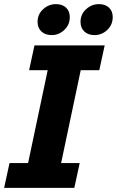

<svg xmlns="http://www.w3.org/2000/svg" viewBox="-30 -910 566 930"><path d="M-10 0 16 -120H106L201 -570H111L137 -690H477L451 -570H361L266 -120H356L330 0ZM152 -804Q152 -841 179 -865.5Q206 -890 241 -890Q272 -890 290 -873Q308 -856 308 -827Q308 -790 281.5 -765Q255 -740 220 -740Q189 -740 170.5 -757.5Q152 -775 152 -804ZM360 -804Q360 -841 387 -865.5Q414 -890 449 -890Q480 -890 498 -873Q516 -856 516 -827Q516 -790 489.5 -765Q463 -740 428 -740Q397 -740 378.5 -757.5Q360 -775 360 -804Z"/></svg>

Font: Radio Canada
Style: Italic
Weight: 400
Italic angle: -12°
Designer: Charles Daoud, Etienne Aubert Bonn, Alexandre Saumier Demers, Jacques Le Bailly
Foundry: Radio-Canada
Version: Version 2.104;gftools[0.9.28.dev5+ged2979d]